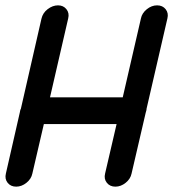

<svg xmlns="http://www.w3.org/2000/svg" viewBox="-43 -679 647 718"><path d="M112 -609Q117 -631 135.5 -645Q154 -659 174 -659Q194 -659 205.5 -644.5Q217 -630 212 -610L144 -315H416L484 -610Q488 -630 506 -644.5Q524 -659 544.5 -659Q565 -659 576.5 -644.5Q588 -630 583 -610L505 -272Q505 -268 504 -265Q503 -262 502 -258L449 -30Q445 -10 427 4.5Q409 19 388.5 19Q368 19 356.5 4.5Q345 -10 350 -30L393 -215H121L78 -30Q74 -10 56 4.5Q38 19 17.5 19Q-3 19 -14.5 4.5Q-26 -10 -21 -30L31 -258Q32 -262 32.5 -265.5Q33 -269 35 -272Z"/></svg>

Font: Brass Mono
Style: Bold Italic
Weight: 700
Italic angle: -13°
Monospace: yes
Version: Version 1.000; ttfautohint (v1.8.3) -l 8 -r 50 -G 200 -x 14 